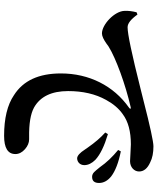

<svg xmlns="http://www.w3.org/2000/svg" viewBox="64 -823 768 936"><g transform="rotate(90 448.0 -355.0)"><path d="M642 9C701 9 731 -9 731 -46C731 -63 723 -79 707 -93C692 -106 676 -113 659 -113C657 -113 653 -113 648 -113C583 -112 535 -120 504 -137C451 -167 424 -222 424 -303C424 -374 438 -436 467 -488C486 -523 509 -550 536 -569C572 -596 621 -609 684 -609C693 -609 708 -608 727 -607C745 -606 758 -605 766 -605C795 -605 816 -625 816 -649C816 -672 801 -690 772 -703C751 -714 724 -719 693 -719C671 -719 596 -703 468 -670C455 -667 437 -662 412 -656C245 -614 146 -593 113 -593C94 -593 74 -609 51 -641L40 -637C35 -618 32 -598 33 -578C34 -530 99 -468 143 -468C156 -468 173 -476 194 -491C200 -496 205 -499 208 -501C264 -536 393 -583 502 -608C511 -611 513 -605 505 -600C398 -525 338 -405 338 -268C338 -160 373 -84 444 -39C491 -7 557 9 642 9ZM751 -347C771 -347 785 -362 785 -382C785 -401 776 -419 759 -436C733 -460 691 -480 634 -497L626 -484C650 -463 675 -434 700 -398C704 -392 707 -388 709 -385C725 -360 739 -348 751 -347ZM842 -420C862 -420 872 -431 872 -454C872 -476 861 -496 840 -513C814 -533 773 -549 718 -560L711 -547C744 -520 772 -491 795 -458C806 -444 814 -435 819 -430C826 -423 834 -420 842 -420Z"/></g></svg>

Font: AllPunType Bold
Style: Regular
Weight: 700
Version: 1.0